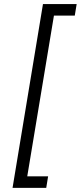

<svg xmlns="http://www.w3.org/2000/svg" viewBox="-20 -791 399 949"><path d="M42 137.7 192.4 -771H358.9L349.6 -713.9H246.6L114.7 80.6H217.8L208.5 137.7Z"/></svg>

Font: Inter 17pt Light
Style: Italic
Weight: 300
Italic angle: -9.3988°
Version: Version 4.001;git-66647c0bb